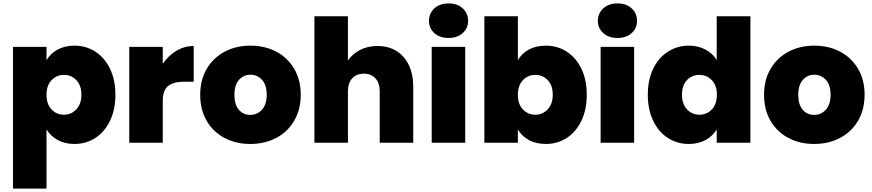

<svg xmlns="http://www.w3.org/2000/svg" viewBox="-20 -835 5101 1123"><path d="M252 -483Q275 -522 317 -545Q359 -568 416 -568Q483 -568 537.5 -533Q592 -498 623.5 -433Q655 -368 655 -281Q655 -194 623.5 -128.5Q592 -63 537.5 -28Q483 7 416 7Q359 7 317.5 -16Q276 -39 252 -78V268H56V-561H252ZM456 -281Q456 -336 426.5 -366.5Q397 -397 354 -397Q311 -397 281.5 -366Q252 -335 252 -281Q252 -226 281.5 -195Q311 -164 354 -164Q397 -164 426.5 -195.5Q456 -227 456 -281Z M932 -462Q965 -510 1012 -538Q1059 -566 1113 -566V-357H1058Q994 -357 963 -332Q932 -307 932 -245V0H736V-561H932Z M1444 7Q1360 7 1293.5 -28Q1227 -63 1189 -128Q1151 -193 1151 -281Q1151 -368 1189.5 -433Q1228 -498 1294.5 -533Q1361 -568 1445 -568Q1529 -568 1595.5 -533Q1662 -498 1700.5 -433Q1739 -368 1739 -281Q1739 -194 1700.5 -128.5Q1662 -63 1595 -28Q1528 7 1444 7ZM1444 -163Q1485 -163 1512.5 -193.5Q1540 -224 1540 -281Q1540 -338 1512.5 -368Q1485 -398 1445 -398Q1405 -398 1378 -368Q1351 -338 1351 -281Q1351 -223 1377 -193Q1403 -163 1444 -163Z M2188 -566Q2284 -566 2340.5 -501.5Q2397 -437 2397 -327V0H2201V-301Q2201 -349 2176 -376.5Q2151 -404 2109 -404Q2065 -404 2040 -376.5Q2015 -349 2015 -301V0H1819V-740H2015V-481Q2041 -519 2085.5 -542.5Q2130 -566 2188 -566Z M2604 -613Q2552 -613 2520.5 -641.5Q2489 -670 2489 -713Q2489 -757 2520.5 -786Q2552 -815 2604 -815Q2655 -815 2686.5 -786Q2718 -757 2718 -713Q2718 -670 2686.5 -641.5Q2655 -613 2604 -613ZM2701 -561V0H2505V-561Z M3009 -483Q3032 -523 3074 -545.5Q3116 -568 3173 -568Q3240 -568 3294.5 -533Q3349 -498 3380.5 -433Q3412 -368 3412 -281Q3412 -194 3380.5 -128.5Q3349 -63 3294.5 -28Q3240 7 3173 7Q3116 7 3074 -15.5Q3032 -38 3009 -78V0H2813V-740H3009ZM3213 -281Q3213 -336 3183.5 -366.5Q3154 -397 3111 -397Q3068 -397 3038.5 -366Q3009 -335 3009 -281Q3009 -226 3038.5 -195Q3068 -164 3111 -164Q3154 -164 3183.5 -195.5Q3213 -227 3213 -281Z M3592 -613Q3540 -613 3508.5 -641.5Q3477 -670 3477 -713Q3477 -757 3508.5 -786Q3540 -815 3592 -815Q3643 -815 3674.5 -786Q3706 -757 3706 -713Q3706 -670 3674.5 -641.5Q3643 -613 3592 -613ZM3689 -561V0H3493V-561Z M3769 -281Q3769 -368 3800.5 -433Q3832 -498 3887 -533Q3942 -568 4009 -568Q4063 -568 4105.5 -545.5Q4148 -523 4172 -484V-740H4369V0H4172V-78Q4149 -39 4107 -16Q4065 7 4008 7Q3941 7 3886.5 -28Q3832 -63 3800.5 -128.5Q3769 -194 3769 -281ZM4173 -281Q4173 -335 4143.5 -366Q4114 -397 4071 -397Q4027 -397 3998 -366.5Q3969 -336 3969 -281Q3969 -227 3998 -195.5Q4027 -164 4071 -164Q4114 -164 4143.5 -195Q4173 -226 4173 -281Z M4742 7Q4658 7 4591.5 -28Q4525 -63 4487 -128Q4449 -193 4449 -281Q4449 -368 4487.5 -433Q4526 -498 4592.5 -533Q4659 -568 4743 -568Q4827 -568 4893.5 -533Q4960 -498 4998.5 -433Q5037 -368 5037 -281Q5037 -194 4998.5 -128.5Q4960 -63 4893 -28Q4826 7 4742 7ZM4742 -163Q4783 -163 4810.5 -193.5Q4838 -224 4838 -281Q4838 -338 4810.5 -368Q4783 -398 4743 -398Q4703 -398 4676 -368Q4649 -338 4649 -281Q4649 -223 4675 -193Q4701 -163 4742 -163Z"/></svg>

Font: DVN-Poppins ExtBd
Style: Regular
Weight: 800
Designer: Ninad Kale (Devanagari), Jonny Pinhorn (Latin)
Foundry: Indian Type Foundry
Version: 4.004